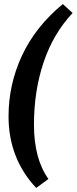

<svg xmlns="http://www.w3.org/2000/svg" viewBox="-20 -789 377 944"><path d="M218 91 158 135Q22 -10 22 -217Q22 -375 89 -517.5Q156 -660 289 -769L337 -725Q242 -624 194.5 -483Q147 -342 147 -175.5Q147 -9 218 91Z"/></svg>

Font: Andada
Style: Bold Italic
Weight: 700
Italic angle: -8.29999°
Designer: Carolina Giovagnoli
Foundry: Carolina Giovagnoli
Version: Version 1.003